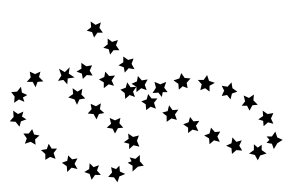

<svg xmlns="http://www.w3.org/2000/svg" viewBox="-147 -208 600 394"><g transform="rotate(-90 153.0 -11.0)"><path d="M306 -125 299 -115 304 -104 293 -107 283 -100V-111L273 -118L284 -122L287 -133L294 -124ZM271 -90 264 -81 268 -69 257 -73 247 -66V-78L238 -85L249 -88L252 -99L259 -90ZM234 -58 227 -48 230 -37 219 -41 208 -35 210 -47 201 -55 212 -57 216 -68 222 -58ZM194 -28 185 -20 187 -8 176 -14 165 -10 169 -21 161 -31H172L178 -41L183 -30ZM159 2 170 9 182 6 177 18 182 30 170 26 161 33V23L151 21L160 14ZM185 45 189 57 200 61 190 68 189 80 180 72 169 74 173 64 166 56 178 55ZM186 95V107L196 114L184 118L180 130L174 119H162L169 110L165 100L177 103ZM174 144 172 156 181 164 169 166 162 176 158 165 146 162 155 155 153 144 164 149ZM154 189 149 200 156 210 144 209 135 218 134 207 123 201 133 196V185L142 192ZM123 228 116 238 118 250 107 245 96 250 99 239 91 230 102 229 105 219 112 229ZM80 254 68 258 63 269 56 258 44 251 55 247 57 236 63 242 70 236V247ZM35 236 31 223 21 218 32 212 35 200 42 210H54L47 218L53 226H42ZM41 186 42 174 34 165 46 164 51 153 56 164 68 166 59 174 62 185 51 180ZM59 140 62 128 54 119 66 118 72 108 76 119 88 122 79 130 80 141 70 135ZM81 96 84 84 77 75H88L95 65L99 76L110 79L101 86L102 98L92 91ZM104 52 107 41 100 31H112L119 22L122 33L134 36L124 43L125 55L115 48ZM127 9 131 -2 124 -11 136 -12 142 -21 146 -10 157 -7 148 0V12L139 5ZM151 -34 155 -45 147 -54 159 -55 166 -64 170 -53 181 -50 171 -43 172 -31 162 -38ZM174 -77 177 -88 169 -98H181L187 -108L192 -97L203 -95L194 -87L195 -75L185 -82ZM195 -121 196 -133 188 -141 199 -143 203 -154 209 -144H221L214 -134L216 -122L205 -127ZM212 -168 199 -170 191 -158 189 -172 177 -173 186 -181 184 -192 195 -185 209 -190 202 -178ZM169 -162 162 -152 168 -142 156 -144 148 -136 146 -148 135 -153 146 -158 150 -171 157 -161ZM137 -125 132 -114 138 -104 126 -106 118 -97 116 -108 105 -113 116 -119 117 -131 126 -123ZM108 -86 103 -75 108 -64 97 -66 88 -58 87 -69 76 -75 86 -80 88 -92 96 -83ZM76 -48 69 -38 72 -26 61 -30 49 -25 52 -37 44 -46H55L58 -57L65 -47ZM32 -24H19L10 -16L8 -28L-2 -39H10L16 -49L19 -41L27 -45L24 -33ZM-7 -54 -12 -66 -24 -70 -14 -77 -13 -89 -4 -81 7 -83 3 -73 10 -66 -2 -65ZM-9 -104V-116L-19 -123L-7 -127L-3 -138L3 -128L15 -127L7 -119L11 -108L0 -112ZM3 -152 6 -164 -3 -173 9 -174 16 -184 20 -173 31 -171 23 -163 25 -152 14 -158ZM24 -197 28 -208 22 -218H34L42 -227L44 -215L55 -211L45 -205V-194L36 -201ZM53 -238 59 -248 55 -260 66 -256 76 -263V-252L85 -245L74 -241L72 -230L64 -239ZM90 -271 100 -279 101 -291 110 -283 123 -284 116 -274 121 -263 111 -266 105 -257 101 -268ZM139 -282 152 -281 161 -288 162 -276 172 -268 160 -266 155 -255 150 -264 141 -261 146 -272ZM182 -256 191 -248 203 -250 198 -239 203 -228 192 -231 183 -222 182 -234 171 -238 182 -244Z"/></g></svg>

Font: Santa christmas start
Style: Regular
Weight: 400
Designer: MUHAMMAD YONI
Version: Version 001.000